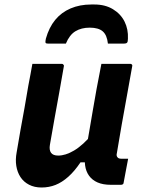

<svg xmlns="http://www.w3.org/2000/svg" viewBox="-20 -822 640 854"><path d="M124 -538Q157 -538 189.5 -538Q222 -538 255 -538Q258 -538 260 -536.5Q262 -535 263.5 -532.5Q265 -530 264 -527Q254 -468 243.5 -410.5Q233 -353 222.5 -294.5Q212 -236 202 -178Q198 -155 207 -142.5Q216 -130 239 -130Q255 -130 272.5 -135.5Q290 -141 309.5 -152.5Q329 -164 350.5 -183.5Q372 -203 395 -231L377 -100H338Q312 -61 284 -36Q256 -11 227 0.5Q198 12 165 12Q133 12 109 -0.5Q85 -13 71 -34.5Q57 -56 52.5 -84Q48 -112 54 -144Q62 -194 71 -243Q80 -292 89 -342Q98 -392 106 -441Q111 -466 115.5 -491Q120 -516 124 -538ZM431 -538Q452 -538 473.5 -538Q495 -538 516.5 -538Q538 -538 559 -538Q563 -538 565 -536.5Q567 -535 568 -533Q569 -531 568 -527Q557 -462 544.5 -396Q532 -330 521 -265.5Q510 -201 500 -142Q498 -134 499 -129.5Q500 -125 503 -122Q505 -119 509.5 -117.5Q514 -116 520 -116Q522 -116 523.5 -116Q525 -116 527.5 -116Q530 -116 531 -116H550Q545 -90 540 -63.5Q535 -37 530 -10Q530 -5 526.5 -2.5Q523 0 518 0Q514 0 506 0Q498 0 489 0Q480 0 473 0Q438 0 414 -10.5Q390 -21 376 -40.5Q362 -60 358.5 -86.5Q355 -113 361 -145Q369 -193 377 -238Q385 -283 392.5 -329Q400 -375 409.5 -426Q419 -477 431 -538ZM379 -699Q342 -699 315.5 -683Q289 -667 273 -628Q254 -628 233.5 -628Q213 -628 194 -628Q184 -628 182.5 -632Q181 -636 184 -650Q198 -700 225.5 -733.5Q253 -767 294 -784.5Q335 -802 386 -802H400Q448 -802 482.5 -781Q517 -760 534 -726Q551 -692 549 -650Q549 -636 545 -632Q541 -628 531 -628Q512 -628 495.5 -628Q479 -628 460 -628Q456 -666 437 -682.5Q418 -699 379 -699Z"/></svg>

Font: RecMonoLinear Nerd Font Mono
Style: Bold Italic
Weight: 700
Italic angle: -10°
Monospace: yes
Version: Version 1.085; ttfautohint (v1.8.4.7-5d5b);Nerd Fonts 3.2.1